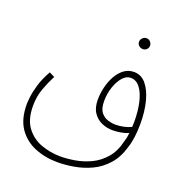

<svg xmlns="http://www.w3.org/2000/svg" viewBox="-138 -707 957 1013"><g transform="rotate(20 340.5 -200.0)"><path d="M295 188Q225 188 166.5 164Q108 140 73 89Q38 38 38 -45Q38 -56 41 -84.5Q44 -113 56 -154.5Q68 -196 95 -244L125 -229Q105 -191 88.5 -146Q72 -101 72 -48Q72 28 105 72Q138 116 190 135Q242 154 300 154Q336 154 380 146.5Q424 139 466.5 119Q509 99 542 61Q575 23 589 -38Q596 -58 599 -87Q579 -78 555 -74Q531 -70 509 -70Q478 -70 449 -82.5Q420 -95 401 -122.5Q382 -150 382 -196Q382 -230 390.5 -265.5Q399 -301 415.5 -331Q432 -361 456.5 -379.5Q481 -398 513 -398Q553 -398 580.5 -365.5Q608 -333 622.5 -277.5Q637 -222 637 -153Q637 -70 619 -17Q601 47 564.5 87.5Q528 128 482 149.5Q436 171 387 179.5Q338 188 295 188ZM416 -200Q416 -158 432 -137.5Q448 -117 471 -110Q494 -103 514 -103Q537 -103 560 -108Q583 -113 602 -122Q603 -136 603 -152Q603 -211 592 -259Q581 -307 559.5 -335Q538 -363 507 -363Q482 -363 461.5 -339.5Q441 -316 428.5 -278.5Q416 -241 416 -200ZM514 -527Q501 -527 491.5 -535.5Q482 -544 482 -557Q482 -569 491.5 -578.5Q501 -588 514 -588Q526 -588 535 -578.5Q544 -569 544 -557Q544 -544 535 -535.5Q526 -527 514 -527Z"/></g></svg>

Font: Noto Sans Arabic UI XCn XLt
Style: Regular
Weight: 200
Width: 2
Designer: Monotype Design Team, Nadine Chahine and Nizar Qandah
Foundry: Monotype Imaging Inc.
Version: Version 2.010; ttfautohint (v1.8.4.7-5d5b)